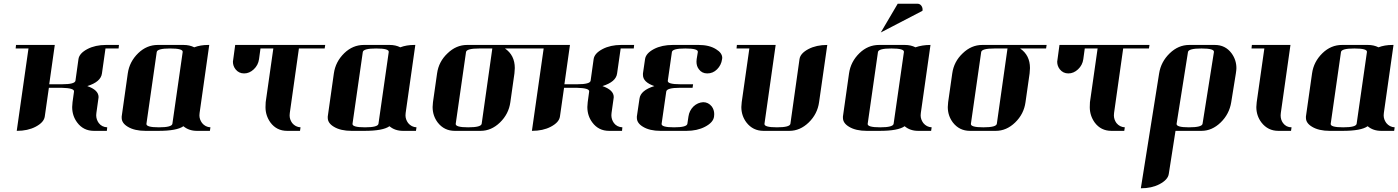

<svg xmlns="http://www.w3.org/2000/svg" viewBox="-20 -702 7502 1030"><path d="M64 -441.9 65.9 -460.9H273.9L244.1 -250H313Q381.8 -250 384.8 -269L400.9 -384.8Q405.3 -416 449.2 -439Q491.2 -460.9 548.8 -460.9H618.2L616.2 -441.9H545.9L526.9 -308.1Q521 -262.7 448.2 -240.2Q508.8 -219.2 508.8 -181.2Q508.8 -179.7 508.3 -177Q507.8 -174.3 507.8 -172.9L497.1 -96.2Q496.1 -92.3 496.1 -84Q496.1 -61 509.8 -42Q525.9 -20.5 555.2 -19L553.2 0H483.9Q427.2 0 394 -44.9Q367.2 -80.6 367.2 -127.9Q367.2 -136.2 369.1 -153.8L377 -210.9Q379.9 -229.5 311 -231H242.2L220.2 -77.1Q215.8 -45.4 170.9 -22Q128.9 0 69.8 0L132.8 -441.9Z M632.8 -69.8V-77.1L665.5 -308.1Q674.3 -371.1 721.7 -417Q767.1 -460.9 826.7 -460.9H964.8Q997.1 -460.9 1022 -448.2Q1055.2 -460.9 1096.7 -460.9H1102.5L1050.8 -96.2Q1049.8 -92.3 1049.8 -83Q1049.8 -61.5 1064 -42Q1081.5 -20.5 1108.9 -19L1106 0H1036.6Q993.2 0 963.9 -24.9Q929.2 0 829.6 0H760.7Q701.7 0 665.5 -22Q632.8 -41.5 632.8 -69.8ZM765.6 -38.1Q762.7 -19 832.5 -19Q901.9 -19 904.8 -38.1L960 -422.9Q962.9 -441.9 892.6 -441.9Q823.7 -441.9 820.8 -422.9Z M1229.5 -371.1Q1229.5 -375 1231.4 -384.8L1241.7 -460.9H1724.6L1721.7 -441.9H1583.5L1534.7 -96.2Q1533.7 -92.3 1533.7 -83Q1533.7 -61 1547.4 -42Q1564.9 -20.5 1592.3 -19L1589.4 0H1520.5Q1463.9 0 1430.7 -44.9Q1404.3 -82 1404.3 -127Q1404.3 -145 1405.3 -153.8L1446.3 -441.9H1377.4L1369.6 -384.8Q1365.2 -352.5 1341.3 -330.1Q1317.9 -308.1 1289.6 -308.1Q1261.2 -308.1 1243.7 -330.1Q1229.5 -348.1 1229.5 -371.1Z M1738.3 -69.8V-77.1L1771 -308.1Q1779.8 -371.1 1827.1 -417Q1872.6 -460.9 1932.1 -460.9H2070.3Q2102.5 -460.9 2127.4 -448.2Q2160.6 -460.9 2202.1 -460.9H2208L2156.2 -96.2Q2155.3 -92.3 2155.3 -83Q2155.3 -61.5 2169.4 -42Q2187 -20.5 2214.4 -19L2211.4 0H2142.1Q2098.6 0 2069.3 -24.9Q2034.7 0 1935.1 0H1866.2Q1807.1 0 1771 -22Q1738.3 -41.5 1738.3 -69.8ZM1871.1 -38.1Q1868.2 -19 1938 -19Q2007.3 -19 2010.3 -38.1L2065.4 -422.9Q2068.4 -441.9 1998 -441.9Q1929.2 -441.9 1926.3 -422.9Z M2300.8 -127.9Q2300.8 -136.2 2302.7 -153.8L2324.7 -308.1Q2333.5 -371.6 2380.9 -416Q2427.2 -460.9 2485.8 -460.9H2831.1L2828.1 -441.9H2689Q2741.7 -405.8 2741.7 -336.9Q2741.7 -327.6 2739.7 -308.1L2717.8 -153.8Q2709 -90.3 2662.1 -44.9Q2615.7 0 2558.1 0H2419.9Q2362.8 0 2328.1 -44.9Q2300.8 -81.1 2300.8 -127.9ZM2424.8 -38.1Q2421.9 -19 2491.7 -19Q2561 -19 2564 -38.1L2621.1 -441.9H2551.8Q2482.9 -441.9 2480 -422.9Z M2827.6 -441.9 2829.6 -460.9H3037.6L3007.8 -250H3076.7Q3145.5 -250 3148.4 -269L3164.6 -384.8Q3168.9 -416 3212.9 -439Q3254.9 -460.9 3312.5 -460.9H3381.8L3379.9 -441.9H3309.6L3290.5 -308.1Q3284.7 -262.7 3211.9 -240.2Q3272.5 -219.2 3272.5 -181.2Q3272.5 -179.7 3272 -177Q3271.5 -174.3 3271.5 -172.9L3260.7 -96.2Q3259.8 -92.3 3259.8 -84Q3259.8 -61 3273.4 -42Q3289.6 -20.5 3318.8 -19L3316.9 0H3247.6Q3190.9 0 3157.7 -44.9Q3130.9 -80.6 3130.9 -127.9Q3130.9 -136.2 3132.8 -153.8L3140.6 -210.9Q3143.6 -229.5 3074.7 -231H3005.9L2983.9 -77.1Q2979.5 -45.4 2934.6 -22Q2892.6 0 2833.5 0L2896.5 -441.9Z M3396.5 -69.8V-77.1L3410.6 -172.9Q3416.5 -217.3 3490.2 -240.2Q3429.2 -261.2 3429.2 -299.8V-308.1L3440.4 -384.8Q3444.8 -416 3488.3 -439Q3530.3 -460.9 3589.4 -460.9H3727.5Q3785.2 -460.9 3821.3 -438Q3854.5 -418 3854.5 -391.1Q3854.5 -390.1 3854 -387.5Q3853.5 -384.8 3853.5 -383.8Q3849.1 -352.5 3826.7 -330.1Q3804.7 -308.1 3774.4 -308.1Q3745.6 -308.1 3729.5 -330.1Q3716.3 -346.7 3716.3 -371.1Q3716.3 -379.9 3717.3 -384.8L3723.6 -422.9Q3726.6 -441.9 3656.2 -441.9Q3587.4 -441.9 3584.5 -422.9L3562.5 -269Q3559.6 -250 3629.4 -250H3698.2L3695.3 -231H3626.5Q3557.1 -231 3554.2 -210.9L3529.3 -38.1Q3526.4 -19 3596.2 -19Q3664.6 -19 3667.5 -38.1L3673.3 -77.1Q3677.7 -108.4 3700.2 -130.9Q3723.1 -152.3 3752.4 -153.8Q3779.8 -153.8 3798.3 -130.9Q3811.5 -112.8 3811.5 -89.8Q3811.5 -80.1 3810.5 -76.2Q3806.2 -44.9 3762.2 -22Q3720.2 0 3662.6 0H3523.4Q3465.3 0 3429.2 -22Q3396.5 -41.5 3396.5 -69.8Z M3931.2 -441.9 3933.1 -460.9H4141.1L4081.1 -38.1Q4078.1 -19 4147.9 -19Q4217.3 -19 4220.2 -38.1L4269 -384.8Q4273.4 -416 4317.4 -439Q4359.4 -460.9 4418 -460.9L4374 -153.8Q4365.2 -90.3 4318.4 -44.9Q4272 0 4214.4 0H4076.2Q4019 0 3984.4 -44.9Q3957 -81.1 3957 -127.9Q3957 -136.2 3959 -153.8L4000 -441.9ZM4076.2 -4.9Z M4502 -69.8V-77.1L4534.7 -308.1Q4543.5 -371.1 4590.8 -417Q4636.2 -460.9 4695.8 -460.9H4834Q4866.2 -460.9 4891.1 -448.2Q4927.2 -460.9 4971.7 -460.9L4919.9 -96.2Q4918.9 -92.3 4918.9 -83Q4918.9 -61.5 4933.1 -42Q4950.7 -20.5 4978 -19L4975.1 0H4905.8Q4862.3 0 4833 -24.9Q4798.3 0 4698.7 0H4629.9Q4570.8 0 4534.7 -22Q4502 -41.5 4502 -69.8ZM4634.8 -38.1Q4631.8 -19 4701.7 -19Q4771 -19 4773.9 -38.1L4829.1 -422.9Q4832 -441.9 4761.7 -441.9Q4692.9 -441.9 4689.9 -422.9ZM4705.1 -527.8 4795.9 -682.1H4900.9Q4915 -682.1 4922.9 -670.9Q4931.2 -659.2 4928.7 -644Z M5064.5 -127.9Q5064.5 -136.2 5066.4 -153.8L5088.4 -308.1Q5097.2 -371.6 5144.5 -416Q5190.9 -460.9 5249.5 -460.9H5594.7L5591.8 -441.9H5452.6Q5505.4 -405.8 5505.4 -336.9Q5505.4 -327.6 5503.4 -308.1L5481.4 -153.8Q5472.7 -90.3 5425.8 -44.9Q5379.4 0 5321.8 0H5183.6Q5126.5 0 5091.8 -44.9Q5064.5 -81.1 5064.5 -127.9ZM5188.5 -38.1Q5185.5 -19 5255.4 -19Q5324.7 -19 5327.6 -38.1L5384.8 -441.9H5315.4Q5246.6 -441.9 5243.7 -422.9Z M5651.4 -371.1Q5651.4 -375 5653.3 -384.8L5663.6 -460.9H6146.5L6143.6 -441.9H6005.4L5956.5 -96.2Q5955.6 -92.3 5955.6 -83Q5955.6 -61 5969.2 -42Q5986.8 -20.5 6014.2 -19L6011.2 0H5942.4Q5885.7 0 5852.5 -44.9Q5826.2 -82 5826.2 -127Q5826.2 -145 5827.1 -153.8L5868.2 -441.9H5799.3L5791.5 -384.8Q5787.1 -352.5 5763.2 -330.1Q5739.7 -308.1 5711.4 -308.1Q5683.1 -308.1 5665.5 -330.1Q5651.4 -348.1 5651.4 -371.1Z M6100.1 308.1 6198.2 -308.1Q6208 -370.6 6254.9 -416Q6301.3 -460.9 6359.9 -460.9H6497.1Q6553.7 -460.9 6586.9 -416Q6612.8 -380.4 6612.8 -336.4Q6612.8 -327.6 6609.9 -308.1L6585 -153.8Q6574.7 -89.8 6528.3 -44.9Q6481.9 0 6425.3 0H6286.1L6250 231Q6245.6 262.2 6200.2 286.1Q6158.2 308.1 6100.1 308.1ZM6292 -38.1Q6289.1 -19 6357.9 -19Q6428.2 -19 6431.2 -38.1L6492.2 -422.9Q6495.1 -441.9 6425.3 -441.9Q6356 -441.9 6353 -422.9Z M6693.8 -441.9 6695.8 -460.9H6902.8L6851.1 -96.2Q6850.1 -91.3 6850.1 -83Q6850.1 -59.6 6862.8 -42Q6879.9 -19 6908.7 -19L6905.8 0H6837.9Q6781.7 0 6747.1 -44.9Q6719.7 -81.1 6719.7 -127.9Q6719.7 -136.2 6721.7 -153.8L6762.7 -441.9Z M6985.8 -69.8V-77.1L7018.6 -308.1Q7027.3 -371.1 7074.7 -417Q7120.1 -460.9 7179.7 -460.9H7317.9Q7350.1 -460.9 7375 -448.2Q7408.2 -460.9 7449.7 -460.9H7455.6L7403.8 -96.2Q7402.8 -92.3 7402.8 -83Q7402.8 -61.5 7417 -42Q7434.6 -20.5 7461.9 -19L7459 0H7389.6Q7346.2 0 7316.9 -24.9Q7282.2 0 7182.6 0H7113.8Q7054.7 0 7018.6 -22Q6985.8 -41.5 6985.8 -69.8ZM7118.7 -38.1Q7115.7 -19 7185.5 -19Q7254.9 -19 7257.8 -38.1L7313 -422.9Q7315.9 -441.9 7245.6 -441.9Q7176.8 -441.9 7173.8 -422.9Z"/></svg>

Font: Hjet
Style: Italic
Weight: 400
Designer: T. Christopher White
Version: Version 1.2